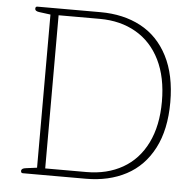

<svg xmlns="http://www.w3.org/2000/svg" viewBox="-51 -746 814 798"><g transform="rotate(5 356.5 -347.5)"><path d="M65 -9Q65 -20 84 -22L130 -28V-667L84 -673Q65 -675 65 -686Q65 -695 73 -695H336Q432 -695 504.5 -656.5Q577 -618 617.5 -539.5Q658 -461 658 -347Q658 -233 617.5 -155Q577 -77 504.5 -38.5Q432 0 336 0H73Q65 0 65 -9ZM336 -28Q422 -28 487 -65Q552 -102 587.5 -174Q623 -246 623 -347Q623 -448 587.5 -520Q552 -592 487 -629.5Q422 -667 336 -667H164V-28Z"/></g></svg>

Font: Maitree ExtraLight
Style: Regular
Weight: 275
Designer: CadsonDemak Team
Foundry: CadsonDemak
Version: Version 1.003